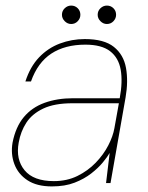

<svg xmlns="http://www.w3.org/2000/svg" viewBox="-20 -656 531 688"><path d="M166 12Q112 12 78.5 -10Q45 -32 31.5 -68Q18 -104 25 -145Q36 -201 65 -236Q94 -271 139.5 -287.5Q185 -304 242 -304H409Q420 -363 412.5 -406Q405 -449 374.5 -472.5Q344 -496 286 -496Q213 -496 164 -464Q115 -432 91 -364H71Q88 -417 120 -450.5Q152 -484 194.5 -500Q237 -516 284 -516Q353 -516 388 -488Q423 -460 431.5 -412.5Q440 -365 430 -307L376 0H360L373 -108Q365 -94 348.5 -74Q332 -54 307 -34.5Q282 -15 247.5 -1.5Q213 12 166 12ZM173 -7Q220 -7 257.5 -25.5Q295 -44 323 -73Q351 -102 368 -135Q385 -168 390 -197L406 -286H240Q175 -286 135 -267Q95 -248 74.5 -216.5Q54 -185 47 -145Q36 -85 68 -46Q100 -7 173 -7ZM235 -570Q222 -570 212 -580Q202 -590 202 -603Q202 -617 212 -626.5Q222 -636 235 -636Q249 -636 258.5 -626.5Q268 -617 268 -603Q268 -590 258.5 -580Q249 -570 235 -570ZM363 -570Q350 -570 340 -580Q330 -590 330 -603Q330 -617 340 -626.5Q350 -636 363 -636Q377 -636 386.5 -626.5Q396 -617 396 -603Q396 -590 386.5 -580Q377 -570 363 -570Z"/></svg>

Font: DM Sans Thin
Style: Italic
Weight: 250
Italic angle: -10°
Designer: Colophon Foundry, Jonny Pinhorn
Foundry: Colophon Foundry
Version: Version 4.004;gftools[0.9.30]